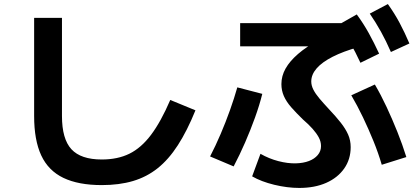

<svg xmlns="http://www.w3.org/2000/svg" viewBox="-20 -858 2040 945"><path d="M481 53Q366 53 292 17.5Q218 -18 183 -93Q148 -168 148 -287V-770H285V-287Q285 -174 331.5 -123.5Q378 -73 481 -73Q559 -73 617 -101.5Q675 -130 723.5 -194.5Q772 -259 818 -366L942 -315Q901 -214 855.5 -143.5Q810 -73 756 -30Q702 13 634.5 33Q567 53 481 53Z M1453 67Q1394 67 1330 51.5Q1266 36 1221 10L1262 -101Q1304 -77 1350 -65Q1396 -53 1436 -54Q1473 -55 1500.5 -65.5Q1528 -76 1544 -95Q1560 -114 1560 -139Q1560 -161 1549 -181.5Q1538 -202 1518.5 -224Q1499 -246 1471 -270Q1437 -303 1413 -330.5Q1389 -358 1377 -385.5Q1365 -413 1365 -444Q1365 -484 1385.5 -520.5Q1406 -557 1447 -592.5Q1488 -628 1551 -662L1571 -630H1162V-744H1744V-626Q1669 -605 1617 -578.5Q1565 -552 1538.5 -521.5Q1512 -491 1512 -457Q1512 -437 1522.5 -416.5Q1533 -396 1552 -373.5Q1571 -351 1597 -323Q1633 -285 1657 -254.5Q1681 -224 1693.5 -195.5Q1706 -167 1706 -134Q1706 -74 1674 -28.5Q1642 17 1585.5 42Q1529 67 1453 67ZM1014 -88Q1041 -140 1066 -198.5Q1091 -257 1112 -316Q1133 -375 1148 -428L1271 -396Q1257 -340 1235 -279Q1213 -218 1186.5 -157Q1160 -96 1130 -39ZM1859 -47Q1842 -105 1818 -164Q1794 -223 1766.5 -280.5Q1739 -338 1709 -389L1825 -442Q1855 -391 1883 -331Q1911 -271 1936 -208.5Q1961 -146 1980 -85ZM1754 -549Q1729 -603 1703.5 -647.5Q1678 -692 1646 -736L1736 -787Q1769 -742 1795 -695Q1821 -648 1846 -594ZM1904 -602Q1880 -657 1855 -702Q1830 -747 1800 -791L1889 -838Q1922 -792 1947 -745Q1972 -698 1995 -644Z"/></svg>

Font: M PLUS 1 Thin
Style: Bold
Weight: 700
Version: Version 1.001